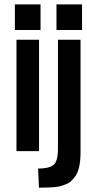

<svg xmlns="http://www.w3.org/2000/svg" viewBox="-20 -699 402 888"><path d="M156.2 80.6Q205.1 80.6 226.6 64.7Q248 48.8 248 -10.7V-515.1H352.5V3.4Q352.5 86.4 325.7 119.6Q315.4 132.3 306.9 140.4Q298.3 148.4 282.7 154.1Q267.1 159.7 256.3 162.6Q245.6 165.5 225.6 167Q199.7 168.9 160.2 168.9ZM241.2 -560.1V-678.7H359.4V-560.1ZM56.2 0V-515.1H160.6V0ZM48.8 -560.1V-678.7H167.5V-560.1Z"/></svg>

Font: News Cycle
Style: Bold
Weight: 700
Version: Version 0.5.1